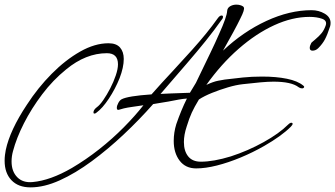

<svg xmlns="http://www.w3.org/2000/svg" viewBox="-96 -660 1449 830"><path d="M36 150Q-17 150 -46.5 119Q-76 88 -76 35Q-76 22 -74.5 10Q-73 -2 -71 -12Q-53 -97 20 -207Q68 -281 127.5 -341Q187 -401 250.5 -437Q314 -473 373 -473Q407 -473 423 -454.5Q439 -436 439 -405Q439 -369 421 -322Q402 -275 374.5 -233.5Q347 -192 321 -173Q317 -169 312 -169Q308 -169 308 -174Q308 -185 322 -196Q335 -205 350.5 -227.5Q366 -250 380.5 -278Q395 -306 404.5 -334Q414 -362 414 -382Q414 -430 366 -430Q275 -430 190 -360Q133 -314 86.5 -252.5Q40 -191 7.5 -127Q-25 -63 -40 -6Q-46 16 -46 38Q-46 81 -21.5 106Q3 131 45 127Q122 120 215 66Q276 30 333 -15Q390 -60 439 -109.5Q488 -159 524 -205L476 -198Q454 -195 439.5 -191.5Q425 -188 420 -186Q418 -185 415 -185Q409 -185 409 -194Q409 -203 415.5 -215Q422 -227 430 -231Q457 -245 559 -252Q603 -302 650 -352Q700 -406 734 -444Q768 -482 794.5 -514.5Q821 -547 846 -582Q854 -593 862 -593Q868 -593 868 -587Q868 -581 864 -577Q830 -529 793 -483Q756 -437 711.5 -385.5Q667 -334 611 -269L598 -254L641 -256L725 -259L751 -302L764 -329Q791 -385 813 -430.5Q835 -476 851 -513Q885 -588 886 -613Q887 -626 899 -633Q911 -640 926 -640Q937 -640 946.5 -636.5Q956 -633 958 -628Q963 -619 943 -580Q932 -557 913 -522Q894 -487 868 -441Q955 -523 1055.5 -569.5Q1156 -616 1251 -616Q1282 -616 1307.5 -601Q1333 -586 1333 -561Q1333 -552 1331 -546Q1319 -509 1308.5 -489.5Q1298 -470 1280 -452Q1269 -441 1255 -441Q1243 -441 1243 -453Q1243 -462 1250 -475Q1252 -477 1256 -480.5Q1260 -484 1265 -488Q1284 -504 1294.5 -517Q1305 -530 1312 -550Q1319 -571 1296 -579Q1273 -587 1242 -587Q1168 -587 1089.5 -551Q1011 -515 935.5 -449Q860 -383 796 -293Q826 -307 847 -311Q857 -313 864 -314Q871 -315 875 -316L954 -325Q973 -327 993.5 -328Q1014 -329 1037 -329Q1098 -329 1144.5 -319.5Q1191 -310 1215 -290Q1223 -284 1215 -279Q1214 -278 1209 -278Q1202 -278 1195 -283Q1164 -307 1086 -307Q1063 -307 1029.5 -304Q996 -301 953 -296Q925 -293 889.5 -282.5Q854 -272 820.5 -258.5Q787 -245 764 -230Q744 -197 733 -173Q722 -149 711 -113Q699 -77 699 -46Q699 -7 717.5 16Q736 39 772 39Q827 39 902 16Q976 -8 1043.5 -45.5Q1111 -83 1149 -121Q1161 -133 1168 -128L1169 -125Q1169 -120 1161 -112Q1121 -72 1046 -29Q997 -1 944 21Q891 43 841.5 55.5Q792 68 752 68Q706 68 680.5 34.5Q655 1 655 -51Q655 -87 666 -123Q676 -152 687.5 -180Q699 -208 712 -234Q696 -233 676.5 -229.5Q657 -226 632 -221Q609 -217 592.5 -214.5Q576 -212 566 -210Q507 -143 439 -79Q371 -15 300.5 37Q230 89 162.5 119.5Q95 150 36 150Z"/></svg>

Font: Allison
Style: Regular
Weight: 400
Designer: Robert E. Leuschke
Foundry: Robert E. Leuschke
Version: Version 1.010; ttfautohint (v1.8.3)